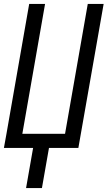

<svg xmlns="http://www.w3.org/2000/svg" viewBox="-24 -755 549 980"><path d="M109 205 145 0H-4L9 -72L125 -735H206L90 -72H308L424 -735H505L376 0H226L190 205Z"/></svg>

Font: Iosevka SS08
Style: Italic
Weight: 400
Italic angle: -10°
Monospace: yes
Designer: Belleve Invis
Foundry: Belleve Invis
Version: 2.1.0; ttfautohint (v1.8.2)